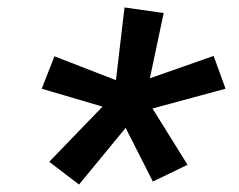

<svg xmlns="http://www.w3.org/2000/svg" viewBox="-20 -770 640 515"><path d="M192 -275 112 -336 255 -484 92 -532 126 -619 291 -555 314 -750 419 -735 382 -560 553 -620 585 -532 389 -479 483 -328 390 -283 317 -427Z"/></svg>

Font: Iosevka Semibold Extended
Style: Italic
Weight: 600
Width: 7
Italic angle: -9°
Monospace: yes
Designer: Belleve Invis
Foundry: Belleve Invis
Version: Version 32.5.0; ttfautohint (v1.8.4)